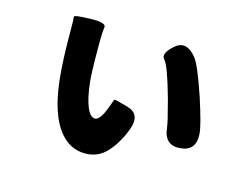

<svg xmlns="http://www.w3.org/2000/svg" viewBox="-88 -714 1176 910"><g transform="rotate(15 500.0 -259.5)"><path d="M392 52Q317 52 266 -11Q203 -89 185 -256Q175 -351 175 -498Q175 -552 173 -560.5Q171 -569 251 -571Q330 -574 326 -548.5Q322 -523 322 -478V-462Q322 -330 327 -283Q335 -207 352.5 -163.5Q370 -120 394 -120Q418 -120 442 -182Q459 -226 460 -230Q461 -234 529 -214Q598 -194 568 -114Q542 -44 499 4Q456 52 392 52ZM821 -89Q745 -82 736 -165Q734 -189 705 -297Q662 -452 639.5 -475.5Q617 -499 667 -544Q718 -590 772 -525Q798 -494 847 -349Q889 -220 892 -179Q898 -95 821 -89Z"/></g></svg>

Font: Resource Han Rounded JP Heavy
Style: Regular
Weight: 900
Designer: Cyano Hao (round all glyphs); Ryoko NISHIZUKA 西塚涼子 (kana, bopomofo & ideographs); Paul D. Hunt (Latin, Greek & Cyrillic)
Foundry: Cyano Hao
Version: 0.990